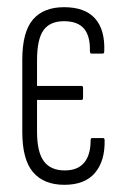

<svg xmlns="http://www.w3.org/2000/svg" viewBox="-20 -508 352 534"><path d="M159 6Q102 6 72 -29Q42 -64 42 -141V-342Q42 -419 71.5 -453.5Q101 -488 158 -488Q216 -488 244 -457Q272 -426 270 -367Q270 -362 269 -360.5Q268 -359 265 -359H234Q230 -359 230 -367Q231 -408 213.5 -428.5Q196 -449 158 -449Q119 -449 101 -424Q83 -399 83 -340V-269H207Q211 -269 211 -263V-236Q211 -230 207 -230H83V-142Q83 -85 102 -59.5Q121 -34 160 -34Q196 -34 214 -55.5Q232 -77 232 -117Q232 -124 236 -124H267Q271 -124 271 -117Q272 -60 244 -27Q216 6 159 6Z"/></svg>

Font: Sofia Sans Extra Condensed Light
Style: Regular
Weight: 300
Designer: Botio Nikoltchev, Ani Petrova
Foundry: lettersoup
Version: Version 4.101